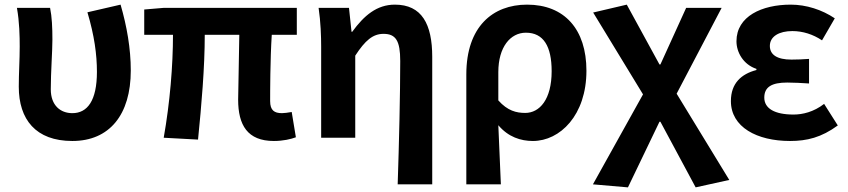

<svg xmlns="http://www.w3.org/2000/svg" viewBox="-20 -594 3656 828"><path d="M292 14C452 14 544 -99 544 -290C544 -385 527 -481 500 -574L357 -541C387 -440 398 -359 398 -284C398 -160 357 -106 292 -106C241 -106 199 -139 199 -209C199 -282 206 -373 206 -423C206 -475 204 -521 196 -560H53C64 -499 65 -437 65 -393C65 -335 61 -278 61 -220C61 -79 134 14 292 14Z M1161 14C1201 14 1235 6 1256 -2L1238 -111C1220 -108 1206 -106 1196 -106C1163 -106 1145 -118 1145 -158C1145 -191 1145 -337 1152 -444H1260V-560H685L602 -553V-444H726C726 -312 713 -152 686 0L834 8C849 -141 863 -303 863 -444H1012C1011 -342 1007 -204 1007 -164C1007 -55 1047 14 1161 14Z M1695 201H1844V-349C1844 -490 1799 -574 1683 -574C1605 -574 1550 -527 1499 -457H1496L1485 -560H1354C1363 -499 1365 -437 1365 -393V0H1512V-354C1555 -420 1588 -448 1634 -448C1687 -448 1706 -418 1706 -331C1706 -193 1701 24 1695 201Z M1991 201H2140C2136 114 2133 36 2129 -54C2172 -3 2226 14 2278 14C2395 14 2509 -97 2509 -289C2509 -468 2414 -574 2253 -574C2105 -574 1991 -479 1991 -273ZM2245 -107C2207 -107 2169 -116 2129 -161V-283C2129 -391 2181 -453 2248 -453C2324 -453 2359 -394 2359 -287C2359 -165 2307 -107 2245 -107Z M2688 214 2824 -69H2828L2980 214L3125 182L2898 -190L3092 -560H2939L2828 -316H2824L2683 -574L2538 -540L2753 -187L2537 201Z M3387 14C3460 14 3522 -1 3593 -53L3534 -146C3489 -111 3441 -100 3402 -100C3321 -100 3276 -126 3276 -173C3276 -219 3308 -238 3375 -238C3405 -238 3436 -236 3469 -234V-340C3443 -338 3416 -337 3393 -337C3331 -337 3300 -358 3300 -396C3300 -437 3340 -460 3397 -460C3442 -460 3486 -446 3525 -420L3580 -515C3525 -552 3457 -574 3390 -574C3266 -574 3156 -524 3156 -416C3156 -369 3185 -316 3242 -297V-292C3177 -275 3132 -235 3132 -158C3132 -46 3244 14 3387 14Z"/></svg>

Font: Source Han Sans KR
Style: Bold
Weight: 700
Designer: Ryoko NISHIZUKA 西塚涼子 (kana, bopomofo & ideographs); Paul D. Hunt (Latin, Greek & Cyrillic); Sandoll Communications 산돌커뮤니
Foundry: Adobe
Version: Version 2.004;hotconv 1.0.118;makeotfexe 2.5.65603